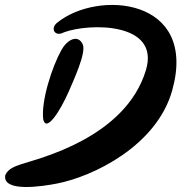

<svg xmlns="http://www.w3.org/2000/svg" viewBox="-50 -734 759 772"><path d="M179 -642C151 -619 171 -584 207 -604C310 -642 594 -645 537 -453C455 -178 102 -96 36 -74C10 -65 -18 -56 -29 -29C-40 41 123 15 179 4C324 -24 579 -147 642 -369C748 -744 342 -776 179 -642ZM226 -365C246 -412 297 -521 283 -555C263 -599 219 -573 197 -533C160 -467 114 -327 124 -253C137 -201 192 -288 226 -365Z"/></svg>

Font: Carybe
Style: Regular
Weight: 400
Designer: Genilson Lima Santos
Foundry: Genilson Lima Santos
Version: Version 1.010;PS 001.010;hotconv 1.0.70;makeotf.lib2.5.58329